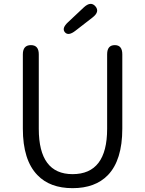

<svg xmlns="http://www.w3.org/2000/svg" viewBox="-20 -967 756 1000"><path d="M175 -55Q99 -133 99 -297V-684Q99 -732 141 -732Q182 -732 182 -684V-296Q182 -60 358 -60Q538 -60 538 -296V-684Q538 -732 578 -732Q617 -732 617 -684V-297Q617 -133 542 -55Q476 13 358 13Q240 13 175 -55ZM373 -807Q336 -778 318 -799Q300 -820 335 -852L417 -929Q453 -962 477 -934Q501 -906 462 -876Z"/></svg>

Font: Resource Han Rounded JP Normal
Style: Regular
Weight: 350
Designer: Cyano Hao (round all glyphs); Ryoko NISHIZUKA 西塚涼子 (kana, bopomofo & ideographs); Paul D. Hunt (Latin, Greek & Cyrillic)
Foundry: Cyano Hao
Version: 0.990